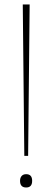

<svg xmlns="http://www.w3.org/2000/svg" viewBox="-20 -830 234 860"><path d="M97.2 9.8Q69.8 9.8 69.8 -20Q69.8 -33.7 76.9 -41.7Q84 -49.8 97.2 -49.8Q124 -49.8 124 -20Q124 9.8 97.2 9.8ZM82 -810.1H112.8L106 -131.8H88.9Z"/></svg>

Font: Sinkin Sans 100 Thin
Style: Regular
Weight: 100
Designer: Keith Bates
Foundry: K-Type
Version: Sinkin Sans (version 1.0)  by Keith Bates   •   © 2014   www